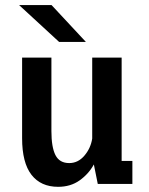

<svg xmlns="http://www.w3.org/2000/svg" viewBox="-20 -728 590 760"><path d="M210 11.5Q141.5 11.5 104.5 -36.2Q67.5 -84 67.5 -181V-500H183.5V-209Q183.5 -145.5 199.5 -114Q215.5 -82.5 254 -82.5Q289 -82.5 314 -111.8Q339 -141 345 -179.5V-500H461.5V-91H504V0H367L351.5 -77Q331 -39.5 295.2 -14Q259.5 11.5 210 11.5ZM214 -562 55.5 -708H184L320 -562Z"/></svg>

Font: Trispace SemiCondensed Medium
Style: Regular
Weight: 500
Width: 4
Designer: Tyler Finck
Foundry: Etcetera Type Company
Version: Version 1.210; ttfautohint (v1.8.3)